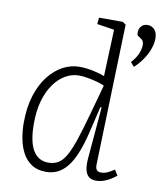

<svg xmlns="http://www.w3.org/2000/svg" viewBox="-87 -845 805 931"><g transform="rotate(10 316.0 -379.5)"><path d="M438 -68Q437 -46 444 -37.5Q451 -29 465 -29Q481 -29 496 -35.5Q511 -42 530 -55L547 -28Q535 -18 519 -8Q503 2 485 8Q467 14 449 14Q414 14 401 -11.5Q388 -37 392 -83L414 -340L408 -341L377 -211Q362 -149 344 -105.5Q326 -62 304.5 -36Q283 -10 257.5 2Q232 14 202 14Q159 14 130.5 -5Q102 -24 85.5 -55.5Q69 -87 62 -125Q55 -163 55 -201Q55 -278 73.5 -336.5Q92 -395 123.5 -435Q155 -475 194 -495.5Q233 -516 275 -516Q307 -516 342.5 -508.5Q378 -501 399 -492L408 -722L323 -735L326 -767H443L459 -756ZM205 -32Q234 -32 254.5 -44.5Q275 -57 292 -87Q309 -117 326 -167.5Q343 -218 364 -294L406 -446Q393 -453 371 -459Q349 -465 324.5 -469.5Q300 -474 280 -474Q245 -474 213 -455.5Q181 -437 156.5 -402.5Q132 -368 118 -319Q104 -270 104 -207Q104 -118 130 -75Q156 -32 205 -32ZM534 -561 516 -582Q541 -610 549.5 -633Q558 -656 558 -673Q558 -682 555 -689.5Q552 -697 544 -702L525 -715Q521 -731 525 -744Q529 -757 539.5 -765Q550 -773 565 -773Q585 -773 599 -758Q613 -743 613 -714Q613 -694 605 -668.5Q597 -643 579.5 -615.5Q562 -588 534 -561Z"/></g></svg>

Font: Literata ExtraLight
Style: Italic
Weight: 250
Italic angle: -2°
Designer: Latin by Veronika Burian and Jose Scaglione. Greek by Irene Vlachou. Cyrillic by Vera Evstafieva
Foundry: TypeTogether
Version: Version 3.002